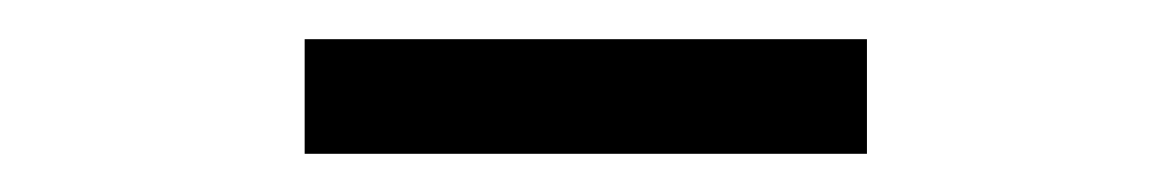

<svg xmlns="http://www.w3.org/2000/svg" viewBox="-20 -694 598 98"><path d="M135.5 -674H422.5V-615.5H135.5Z"/></svg>

Font: Lato
Style: Regular
Weight: 400
Designer: Lukasz Dziedzic with Adam Twardoch and Botio Nikoltchev
Foundry: tyPoland Lukasz Dziedzic
Version: Version 2.015; 2015-08-06; http://www.latofonts.com/